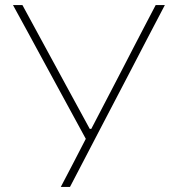

<svg xmlns="http://www.w3.org/2000/svg" viewBox="-20 -733 698 753"><path d="M218.5 0Q242 -44.5 266 -90.8Q290 -137 316.5 -188.5L143.5 -506.5Q115.5 -558.5 89.8 -605.5Q64 -652.5 31 -713H68Q96 -661.5 118 -621Q140 -580.5 159 -545.5Q178 -510.5 196.8 -476Q215.5 -441.5 237.5 -401L332 -227.5H338L426.5 -397.5Q448.5 -439.5 467 -475.5Q485.5 -511.5 503.8 -546.8Q522 -582 543 -622.2Q564 -662.5 590.5 -713H626.5Q593 -649.5 556.2 -578.8Q519.5 -508 489.5 -450.5L371.5 -224.5Q345.5 -174 314.2 -114.5Q283 -55 254.5 0Z"/></svg>

Font: Commissioner Thin
Style: Regular
Weight: 100
Designer: Kostas Bartsokas
Foundry: Kostas Bartsokas
Version: Version 1.001;gftools[0.9.23]